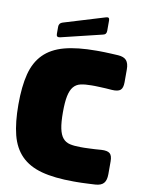

<svg xmlns="http://www.w3.org/2000/svg" viewBox="-98 -965 775 1041"><g transform="rotate(10 290.0 -444.0)"><path d="M560 -132Q560 -164 546.5 -175.5Q533 -187 500 -185Q483 -183 466 -182.5Q449 -182 433.5 -181Q418 -180 405.5 -180Q393 -180 386 -180Q351 -180 327 -185.5Q303 -191 288 -209Q273 -227 266 -260.5Q259 -294 259 -350Q259 -406 266 -439.5Q273 -473 288 -491Q303 -509 327 -514.5Q351 -520 386 -520Q393 -520 405.5 -520Q418 -520 433.5 -519Q449 -518 466 -517.5Q483 -517 500 -515Q533 -513 546.5 -524.5Q560 -536 560 -568V-638Q560 -672 546 -688Q532 -704 500 -706Q481 -707 461.5 -708Q442 -709 425 -709.5Q408 -710 396.5 -710Q385 -710 381 -710Q275 -710 204.5 -691Q134 -672 91.5 -629Q49 -586 31.5 -517.5Q14 -449 14 -350Q14 -251 31.5 -182.5Q49 -114 91.5 -71Q134 -28 204.5 -9Q275 10 381 10Q385 10 396.5 10Q408 10 425 9.5Q442 9 461.5 8Q481 7 500 6Q532 4 546 -12Q560 -28 560 -62ZM173 -747Q163 -745 158 -748.5Q153 -752 153 -762V-802Q153 -812 158 -818.5Q163 -825 173 -828L400 -897Q410 -900 414.5 -896.5Q419 -893 419 -883V-826Q419 -816 414.5 -810Q410 -804 400 -802Z"/></g></svg>

Font: Bolota
Style: Bold
Weight: 240
Designer: Gabriel Pang
Version: Version 1.000